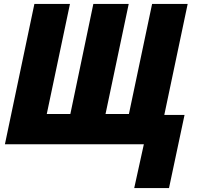

<svg xmlns="http://www.w3.org/2000/svg" viewBox="-20 -734 1001 977"><path d="M663 223H840L919 -149H816L935 -714H754L636 -154H517L635 -714H455L338 -154H218L336 -714H155L5 0H712Z"/></svg>

Font: Noto Sans UI SemiCondensed Black
Style: Italic
Weight: 900
Width: 4
Italic angle: -372°
Designer: Monotype Design Team
Foundry: Monotype Imaging Inc.
Version: Version 1.901